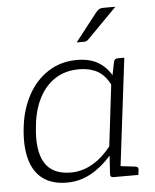

<svg xmlns="http://www.w3.org/2000/svg" viewBox="-52 -761 655 812"><g transform="rotate(-5 275.5 -355.5)"><path d="M200 6Q137 6 97.5 -23.5Q58 -53 43 -110Q28 -167 38 -248Q47 -321 79 -379.5Q111 -438 164 -472.5Q217 -507 286 -507Q338 -507 373 -487.5Q408 -468 431 -430L442 -485Q445 -499 458 -499H487L426 0H397Q383 0 384 -14L389 -92Q350 -47 302.5 -20.5Q255 6 200 6ZM220 -35Q268 -35 311.5 -60Q355 -85 391 -131L422 -391Q400 -433 368 -450Q336 -467 292 -467Q234 -467 191.5 -440Q149 -413 123 -363.5Q97 -314 90 -248Q77 -142 109 -88.5Q141 -35 220 -35ZM409 0 420 -45 495 -36Q501 -35 503.5 -32Q506 -29 506 -23L503 0ZM418 -717H468L343 -590Q338 -585 333.5 -583Q329 -581 322 -581H292L385 -700Q392 -709 399 -713Q406 -717 418 -717Z"/></g></svg>

Font: Aleo Light
Style: Italic
Weight: 300
Italic angle: -7°
Designer: Alessio Laiso
Foundry: Alessio Laiso
Version: Version 2.001;gftools[0.9.29]